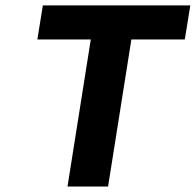

<svg xmlns="http://www.w3.org/2000/svg" viewBox="-20 -680 714 700"><path d="M226.1 0 311 -536.1H116.2L136.2 -660.2H673.8L653.8 -536.1H459L374 0Z"/></svg>

Font: Office Code Pro Bold Italic
Style: Regular
Weight: 700
Italic angle: -9°
Designer: Nathan Rutzky & Paul D. Hunt
Foundry: Adobe Systems Incorporated
Version: Version 1.004;PS 001.004;hotconv 1.0.70;makeotf.lib2.5.58329